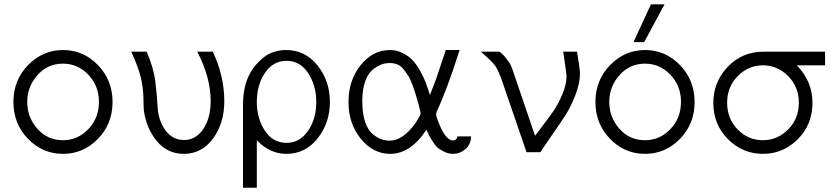

<svg xmlns="http://www.w3.org/2000/svg" viewBox="-20 -715 3926 902"><path d="M43 -235.8Q43 -338.9 112.1 -409.4Q181.2 -480 275.9 -480Q372.1 -480 440.4 -408.9Q508.8 -337.9 508.8 -235.8Q508.8 -132.8 439.9 -62.5Q371.1 7.8 275.9 7.8Q179.7 7.8 111.3 -63Q43 -133.8 43 -235.8ZM275.9 -56.2Q344.7 -56.2 394.8 -108.2Q444.8 -160.2 444.8 -236.1Q444.8 -312 395 -364Q345.2 -416 275.9 -416Q204.1 -416 156 -362.1Q107.9 -308.1 107.9 -236.1Q107.9 -164.1 155.5 -110.1Q203.1 -56.2 275.9 -56.2Z M596.7 -472.2H668.9Q702.1 -396 710 -329.6Q717.8 -263.2 720.2 -214.6Q722.7 -166 741.7 -127.9Q777.8 -57.1 843.8 -57.1Q899.9 -57.1 934.8 -108.6Q969.7 -160.2 969.7 -240.2Q969.7 -351.1 906.7 -472.2H979.5Q1033.7 -359.4 1033.7 -238.8Q1033.7 -135.7 980.7 -64Q927.7 7.8 843.8 7.8Q765.6 7.8 716.1 -53Q666.5 -113.8 655.8 -196.8Q654.8 -204.6 653.8 -254.9Q652.8 -305.2 640.9 -353.3Q628.9 -401.4 596.7 -472.2Z M1121.6 167V-221.2Q1121.6 -308.1 1152.8 -367.2Q1176.8 -413.1 1220.2 -446.5Q1263.7 -480 1324.7 -480Q1413.6 -480 1471.7 -407.5Q1529.8 -335 1529.8 -235.8Q1529.8 -137.7 1472.2 -64.9Q1414.6 7.8 1325.7 7.8Q1247.6 7.8 1186.5 -56.2V167ZM1186.5 -234.9Q1186.5 -160.6 1223.6 -102.3Q1260.7 -43.9 1326.7 -43.9Q1387.7 -43.9 1426.8 -99.9Q1465.8 -155.8 1465.8 -236.8Q1465.8 -312 1428.2 -370.6Q1390.6 -429.2 1325.7 -429.2Q1263.7 -429.2 1225.1 -373Q1186.5 -316.9 1186.5 -234.9Z M1812 -480Q1844.2 -480 1872.3 -465.6Q1900.4 -451.2 1919.2 -431.2Q1938 -411.1 1955.1 -379.6Q1972.2 -348.1 1981.2 -324Q1990.2 -299.8 2000 -269L2029.3 -345.2L2074.2 -480H2139.2Q2080.1 -293.9 2032.2 -191.9Q2026.4 -178.7 2031.2 -165Q2068.4 -55.2 2108.4 -55.2Q2116.2 -55.2 2121.1 -59.6Q2126 -64 2127.2 -67.9Q2128.4 -71.8 2128.4 -74.2H2193.4Q2191.4 -35.2 2165.8 -13.7Q2140.1 7.8 2108.4 7.8Q2087.4 7.8 2067.9 -1.7Q2048.3 -11.2 2037.4 -20Q2026.4 -28.8 2012.7 -50.3Q1999 -71.8 1996.1 -78.4Q1993.2 -85 1983.4 -106Q1909.2 7.8 1813 7.8Q1732.9 7.8 1675 -63Q1617.2 -133.8 1617.2 -235.8Q1617.2 -337.9 1674.3 -408.9Q1731.4 -480 1812 -480ZM1682.1 -230Q1683.1 -179.2 1695.6 -142.1Q1708 -105 1729 -86.9Q1750 -68.8 1770 -61.5Q1790 -54.2 1811 -54.2Q1873 -54.2 1933.1 -138.2Q1956.1 -175.3 1956.1 -181.2Q1956.1 -188 1947.3 -221.2Q1937.5 -256.3 1933.3 -270.3Q1929.2 -284.2 1918.7 -313.5Q1908.2 -342.8 1899.2 -356.9Q1890.1 -371.1 1877.2 -387.9Q1864.3 -404.8 1847.7 -411.9Q1831.1 -418.9 1811 -418.9Q1789.1 -418.9 1769 -410.9Q1749 -402.8 1729 -386Q1709 -369.1 1696.5 -335Q1684.1 -300.8 1682.1 -253.9Z M2238.8 -472.2H2326.7Q2337.9 -463.4 2346.4 -454.6Q2355 -445.8 2361.3 -436.3Q2367.7 -426.8 2371.8 -421.9Q2376 -417 2380.4 -406.5Q2384.8 -396 2385.7 -394Q2386.7 -392.1 2390.6 -379.9L2394.5 -368.2L2493.7 -77.1Q2500.5 -86.9 2532.7 -128.9Q2564.9 -170.9 2584.5 -200Q2604 -229 2622.8 -274.4Q2641.6 -319.8 2641.6 -357.9Q2641.6 -367.7 2626 -472.2H2690.9Q2705.1 -384.3 2704.6 -370.1Q2704.6 -324.2 2683.1 -268.6Q2661.6 -212.9 2638.2 -176.5Q2614.7 -140.1 2573.7 -81.1Q2532.7 -22 2518.6 0H2453.6L2337.9 -336.9Q2320.8 -385.7 2306.4 -406Q2292 -426.3 2238.8 -472.2Z M2777.3 -235.8Q2777.3 -338.9 2846.4 -409.4Q2915.5 -480 3010.3 -480Q3106.4 -480 3174.8 -408.9Q3243.2 -337.9 3243.2 -235.8Q3243.2 -132.8 3174.3 -62.5Q3105.5 7.8 3010.3 7.8Q2914.1 7.8 2845.7 -63Q2777.3 -133.8 2777.3 -235.8ZM3010.3 -56.2Q3079.1 -56.2 3129.2 -108.2Q3179.2 -160.2 3179.2 -236.1Q3179.2 -312 3129.4 -364Q3079.6 -416 3010.3 -416Q2938.5 -416 2890.4 -362.1Q2842.3 -308.1 2842.3 -236.1Q2842.3 -164.1 2889.9 -110.1Q2937.5 -56.2 3010.3 -56.2ZM2956.1 -517.1 3038.1 -694.8H3102.1L3006.3 -517.1Z M3331.1 -231.9Q3331.1 -322.8 3389.6 -390.9Q3448.2 -459 3534.2 -470.2Q3549.3 -472.2 3579.1 -472.2H3856V-408.2H3723.1Q3797.4 -332 3796.9 -231.9Q3796.9 -129.9 3728 -61Q3659.2 7.8 3564.2 7.8Q3469.2 7.8 3400.1 -61Q3331.1 -129.9 3331.1 -231.9ZM3564 -56.2Q3631.8 -56.2 3682.4 -106.7Q3732.9 -157.2 3732.9 -232.2Q3732.9 -307.1 3682.6 -357.7Q3632.3 -408.2 3564.2 -408.2Q3496.1 -408.2 3446 -357.7Q3396 -307.1 3396 -232.2Q3396 -157.2 3445.6 -106.7Q3495.1 -56.2 3564 -56.2Z"/></svg>

Font: CMU Bright
Style: Roman
Weight: 500
Version: Version 0.7.0